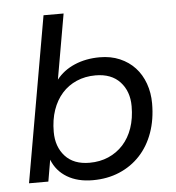

<svg xmlns="http://www.w3.org/2000/svg" viewBox="-50 -715 707 772"><g transform="rotate(-5 303.5 -329.0)"><path d="M294 10Q233 10 190.5 -15.5Q148 -41 130 -87L115 0H37L154 -668H235L189 -405Q217 -441 262.5 -460.5Q308 -480 364 -480Q409 -480 445 -464.5Q481 -449 506 -422Q531 -395 544.5 -357.5Q558 -320 558 -277Q558 -212 539 -159Q520 -106 485 -68.5Q450 -31 401.5 -10.5Q353 10 294 10ZM287 -61Q329 -61 363.5 -76Q398 -91 423 -118.5Q448 -146 461.5 -185Q475 -224 475 -273Q475 -333 440 -371Q405 -409 341 -409Q299 -409 264.5 -394Q230 -379 205.5 -351.5Q181 -324 167.5 -285Q154 -246 154 -197Q154 -137 188.5 -99Q223 -61 287 -61Z"/></g></svg>

Font: Celebes
Style: Italic
Weight: 400
Italic angle: -10°
Designer: Anugrah Pasau
Foundry: Lafontype
Version: Version 1.000; ttfautohint (v1.8.4)